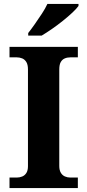

<svg xmlns="http://www.w3.org/2000/svg" viewBox="-20 -951 441 971"><path d="M28.1 0V-53H64.3Q79.2 -53 92.2 -58.3Q105.2 -63.6 113.3 -76.2Q121.4 -88.8 121.4 -110.5V-600Q121.4 -623.9 113.3 -637.1Q105.2 -650.4 92.2 -655.7Q79.2 -661 64.3 -661H28.1V-714H373.7V-661H336.3Q320.1 -661 307.2 -655.4Q294.3 -649.8 287.1 -636.8Q279.8 -623.9 279.8 -599.4V-111.7Q279.8 -90.5 287.6 -77.4Q295.4 -64.2 308.4 -58.6Q321.3 -53 336.3 -53H373.7V0ZM122.7 -784Q137.7 -803 156 -829Q174.4 -855 192 -882Q209.6 -909 219.6 -931H377V-921Q368 -908 346.9 -888Q325.7 -868 298.2 -846Q270.8 -824 242.6 -804.5Q214.4 -785 190.9 -771H122.7Z"/></svg>

Font: Noto Serif Sinhala
Style: Regular
Weight: 400
Designer: Jelle Bosma - Monotype Design Team
Foundry: Monotype Imaging Inc.
Version: Version 2.006